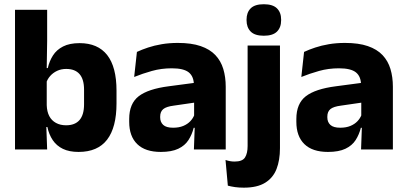

<svg xmlns="http://www.w3.org/2000/svg" viewBox="-20 -707 1922 908"><path d="M351.5 11.5Q307.5 11.5 277.5 -3Q247.5 -17.5 229.5 -44.2Q211.5 -71 204 -106.5H164.5L201 -209.5Q202 -179 213 -158Q224 -137 244.5 -125.8Q265 -114.5 292.5 -114.5Q334.5 -114.5 356 -139.2Q377.5 -164 377.5 -213.5V-283Q377.5 -332 356.2 -356.5Q335 -381 293 -381Q269.5 -381 250.2 -372Q231 -363 217.8 -348.2Q204.5 -333.5 198.5 -314.5L164 -385H206Q213.5 -418 230.5 -444.8Q247.5 -471.5 278.2 -487.2Q309 -503 356.5 -503Q442.5 -503 486.8 -446.8Q531 -390.5 531 -278V-218Q531 -104.5 486.5 -46.5Q442 11.5 351.5 11.5ZM51 0V-660.5H203V-513.5L200.5 -356L201 -342.5V-154L198.5 -124.5L203 0Z M897 0 901.5 -123 898 -130.5V-284L897 -304Q897 -345 873 -364.5Q849 -384 792.5 -384Q743 -384 698.5 -371.5Q654 -359 614.5 -343L627.5 -461.5Q651 -472.5 680.2 -482.2Q709.5 -492 745 -498Q780.5 -504 821 -504Q885.5 -504 929 -489Q972.5 -474 998.5 -446.5Q1024.5 -419 1036 -380.8Q1047.5 -342.5 1047.5 -296.5V0ZM740.5 11.5Q667 11.5 629 -25.5Q591 -62.5 591 -131V-144.5Q591 -217 635.8 -251.8Q680.5 -286.5 778 -299L910 -316.5L919 -224.5L802 -207.5Q766.5 -203 752 -191Q737.5 -179 737.5 -155.5V-152Q737.5 -129.5 752 -116.2Q766.5 -103 798.5 -103Q826.5 -103 846.8 -111.5Q867 -120 880 -133.8Q893 -147.5 899.5 -164.5L921 -102.5H896Q888 -70.5 871.2 -44.5Q854.5 -18.5 823 -3.5Q791.5 11.5 740.5 11.5Z M1151 -82V-491.5H1304V-82ZM1227.5 -538Q1185 -538 1165.5 -557.8Q1146 -577.5 1146 -611V-614.5Q1146 -648 1165.5 -667.5Q1185 -687 1227.5 -687Q1270 -687 1289.8 -667.5Q1309.5 -648 1309.5 -614.5V-611Q1309.5 -577 1289.8 -557.5Q1270 -538 1227.5 -538ZM1133 180.5Q1110.5 180.5 1091.2 177.8Q1072 175 1057.5 171L1046.5 49.5Q1056.5 53 1067.2 55Q1078 57 1089.5 57Q1126.5 57 1138.8 37.5Q1151 18 1151 -16.5V-111.5H1304V-6Q1304 50.5 1287.8 92.2Q1271.5 134 1234 157.2Q1196.5 180.5 1133 180.5Z M1687.5 0 1692 -123 1688.5 -130.5V-284L1687.5 -304Q1687.5 -345 1663.5 -364.5Q1639.5 -384 1583 -384Q1533.5 -384 1489 -371.5Q1444.5 -359 1405 -343L1418 -461.5Q1441.5 -472.5 1470.8 -482.2Q1500 -492 1535.5 -498Q1571 -504 1611.5 -504Q1676 -504 1719.5 -489Q1763 -474 1789 -446.5Q1815 -419 1826.5 -380.8Q1838 -342.5 1838 -296.5V0ZM1531 11.5Q1457.5 11.5 1419.5 -25.5Q1381.5 -62.5 1381.5 -131V-144.5Q1381.5 -217 1426.2 -251.8Q1471 -286.5 1568.5 -299L1700.5 -316.5L1709.5 -224.5L1592.5 -207.5Q1557 -203 1542.5 -191Q1528 -179 1528 -155.5V-152Q1528 -129.5 1542.5 -116.2Q1557 -103 1589 -103Q1617 -103 1637.2 -111.5Q1657.5 -120 1670.5 -133.8Q1683.5 -147.5 1690 -164.5L1711.5 -102.5H1686.5Q1678.5 -70.5 1661.8 -44.5Q1645 -18.5 1613.5 -3.5Q1582 11.5 1531 11.5Z"/></svg>

Font: Anek Odia
Style: Bold
Weight: 700
Designer: Yesha Goshar & Mahesh Sahu (Odia), Yesha Goshar (Latin)
Foundry: Ek Type
Version: Version 1.003